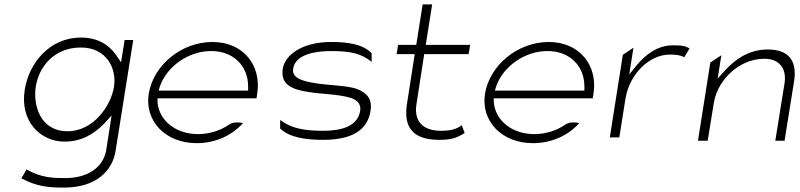

<svg xmlns="http://www.w3.org/2000/svg" viewBox="-20 -652 3623 869"><path d="M92 -246C69 -103 163 -11 272 -11C349 -11 406 -46 450 -91L485 -129L461 26C448 107 375 154 276 154C220 154 168 153 100 115L77 155C147 193 202 197 269 197C419 197 489 118 503 32L583 -471H544L528 -370L504 -405C473 -448 424 -482 346 -482C205 -482 111 -367 92 -246ZM142 -260C156 -350 225 -437 346 -437C464 -437 509 -339 496 -260C483 -175 404 -58 286 -58C161 -58 129 -177 142 -260Z M653 -227C634 -104 729 -4 870 -4C955 -4 1030 -39 1080 -95C1062 -99 1034 -101 1015 -87C977 -61 928 -45 876 -45C776 -45 700 -106 693 -189V-207H1141L1144 -227C1165 -357 1080 -462 942 -462C801 -462 674 -357 653 -227ZM698 -242 704 -262C737 -354 835 -421 936 -421C1037 -421 1103 -353 1103 -261V-242Z M1260 -342C1249 -271 1297 -248 1374 -236C1432 -226 1513 -226 1567 -209C1589 -202 1616 -187 1610 -150C1599 -80 1525 -60 1443 -60C1357 -60 1298 -71 1248 -109V-70C1290 -30 1363 -19 1443 -19C1597 -19 1646 -81 1657 -150C1666 -206 1639 -231 1599 -248C1544 -270 1430 -263 1355 -287C1332 -294 1301 -307 1307 -342C1317 -406 1407 -421 1479 -421C1565 -421 1616 -410 1662 -372V-411C1624 -451 1558 -462 1478 -462C1346 -462 1270 -402 1260 -342Z M1775 -407H1857L1821 -175C1807 -72 1852 -19 1969 -19C2028 -19 2053 -31 2083 -50L2070 -85C2048 -70 2027 -60 1976 -60C1890 -60 1853 -107 1865 -181L1900 -407H2101L2108 -449H1907L1936 -632H1893L1864 -449H1782Z M2175 -227C2156 -104 2251 -4 2392 -4C2477 -4 2552 -39 2602 -95C2584 -99 2556 -101 2537 -87C2499 -61 2450 -45 2398 -45C2298 -45 2222 -106 2215 -189V-207H2663L2666 -227C2687 -357 2602 -462 2464 -462C2323 -462 2196 -357 2175 -227ZM2220 -242 2226 -262C2259 -354 2357 -421 2458 -421C2559 -421 2625 -353 2625 -261V-242Z M2740 -30H2783L2811 -206C2821 -266 2850 -314 2884 -348C2915 -378 2959 -405 3012 -405C3046 -405 3062 -401 3077 -393L3101 -433C3083 -442 3074 -447 3027 -447C2956 -447 2903 -406 2861 -356L2828 -315L2847 -436L2799 -404Z M3139 -15H3183L3211 -187C3221 -247 3255 -296 3293 -329C3328 -359 3378 -386 3439 -386C3514 -386 3540 -335 3531 -276L3489 -15H3531L3574 -284C3588 -373 3554 -428 3455 -428C3373 -428 3312 -387 3265 -337L3228 -296L3245 -402L3195 -369Z"/></svg>

Font: Charger Sport
Style: HLExtObl
Weight: 100
Designer: Jasper
Foundry: Cannot Into Space Fonts
Version: Version 1.1